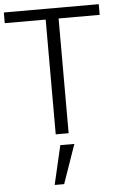

<svg xmlns="http://www.w3.org/2000/svg" viewBox="-79 -755 690 1084"><g transform="rotate(-5 266.0 -213.5)"><path d="M239.7 284.2 316.9 63H237.3L186 284.2ZM290 0V-650.4H522.9V-710.9H-15.1V-650.4H216.8V0Z"/></g></svg>

Font: Ride Light
Style: Regular
Weight: 300
Version: Version 3.000